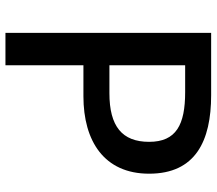

<svg xmlns="http://www.w3.org/2000/svg" viewBox="-64 -712 776 687"><g transform="rotate(90 323.5 -368.0)"><path d="M213 0V-279H324C484 -279 601 -353 601 -514C601 -680 484 -736 320 -736H97V0ZM309 -643C426 -643 487 -611 487 -514C487 -417 431 -372 313 -372H213V-643Z"/></g></svg>

Font: Kinto Sans Med
Style: Regular
Weight: 500
Designer: Authors: Ryoko NISHIZUKA  (kana & ideographs); Paul D. Hunt (Latin, Greek & Cyrillic); Wenlong ZHANG  (bopomofo); Sandol
Foundry: Adobe Systems Incorporated, ookami Inc.
Version: Version 0.001